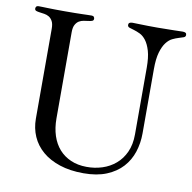

<svg xmlns="http://www.w3.org/2000/svg" viewBox="-78 -758 853 853"><g transform="rotate(10 348.0 -332.0)"><path d="M192.9 -203.1Q192.9 -160.2 204.3 -125.2Q215.8 -90.3 237.5 -65.9Q259.3 -41.5 290.3 -28.1Q321.3 -14.6 360.8 -14.2Q397.9 -13.7 431.9 -24.7Q465.8 -35.6 491.9 -57.9Q518.1 -80.1 533.4 -114Q548.8 -147.9 548.8 -193.8V-494.1Q548.8 -541 540.3 -569.8Q531.7 -598.6 519 -615.2Q506.3 -631.8 491.5 -638.9Q476.6 -646 463.9 -649.7Q451.2 -653.3 442.6 -656.2Q434.1 -659.2 434.1 -668Q434.1 -680.2 452.1 -680.2Q466.3 -680.2 491.7 -679.2Q517.1 -678.2 564.9 -678.2Q612.8 -678.2 638.4 -679.2Q664.1 -680.2 678.2 -680.2Q686.5 -680.2 691.2 -677.5Q695.8 -674.8 695.8 -668Q695.8 -659.7 687.3 -656.5Q678.7 -653.3 666 -649.7Q653.3 -646 638.4 -638.9Q623.5 -631.8 610.8 -615.2Q598.1 -598.6 589.6 -569.8Q581.1 -541 581.1 -494.1V-204.1Q581.1 -159.7 568.1 -119.9Q555.2 -80.1 527.6 -49.8Q500 -19.5 456.8 -1.7Q413.6 16.1 353 16.1Q292 16.1 245.1 0.5Q198.2 -15.1 166.7 -42.2Q135.3 -69.3 119.1 -106.2Q103 -143.1 103 -186V-591.8Q103 -613.8 96.4 -625.7Q89.8 -637.7 80.1 -643.6Q70.3 -649.4 59.1 -651.1Q47.9 -652.8 38.1 -654.1Q28.3 -655.3 21.7 -657.7Q15.1 -660.2 15.1 -668Q15.1 -672.4 18.1 -676.3Q21 -680.2 27.8 -680.2Q36.6 -680.2 46.4 -679.9Q56.2 -679.7 69.6 -679.2Q83 -678.7 101.1 -678.5Q119.1 -678.2 145 -678.2Q173.3 -678.2 192.6 -678.5Q211.9 -678.7 225.8 -679.2Q239.7 -679.7 249.5 -679.9Q259.3 -680.2 268.1 -680.2Q274.9 -680.2 277.8 -676.3Q280.8 -672.4 280.8 -668Q280.8 -660.2 274.2 -657.7Q267.6 -655.3 257.8 -654.1Q248 -652.8 236.8 -651.1Q225.6 -649.4 215.8 -643.6Q206.1 -637.7 199.5 -625.7Q192.9 -613.8 192.9 -591.8Z"/></g></svg>

Font: XB Zar
Style: Regular
Weight: 400
Designer: Behnam
Foundry: Irmug
Version: Version 8.005 2009